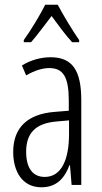

<svg xmlns="http://www.w3.org/2000/svg" viewBox="-20 -785 431 815"><path d="M225 -765H172C150 -721 110 -655 81 -615V-606H112C137 -634 171 -681 199 -717C227 -679 258 -636 286 -606H316V-615C294 -646 249 -719 225 -765ZM195 -542C153 -542 110 -530 73 -507L91 -465C129 -487 162 -496 189 -496C248 -496 272 -459 272 -358V-315L211 -310C99 -301 36 -245 36 -140C36 -61 72 10 156 10C222 10 255 -31 275 -84H277L284 0H325V-360C325 -485 288 -542 195 -542ZM217 -269 273 -274V-216C273 -106 240 -34 170 -34C120 -34 91 -70 91 -141C91 -220 131 -261 217 -269Z"/></svg>

Font: Noto Sans Arabic UI XCn Lt
Style: Regular
Weight: 300
Width: 2
Designer: Monotype Design Team, Nadine Chahine and Nizar Qandah
Foundry: Monotype Imaging Inc.
Version: Version 2.010